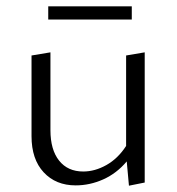

<svg xmlns="http://www.w3.org/2000/svg" viewBox="-20 -584 560 609"><path d="M439 -418V-5L389 5L382 -72Q350 -34 307.5 -15Q265 4 220 4Q157 4 118.5 -37.5Q80 -79 80 -152V-408L140 -418V-171Q140 -109 167.5 -74.5Q195 -40 244 -40Q281 -40 317.5 -60.5Q354 -81 380 -121V-408ZM133 -564H398V-522H133Z"/></svg>

Font: Ysabeau Semilight
Style: Regular
Weight: 300
Designer: Christian Thalmann (Catharsis Fonts)
Version: Version 0.003